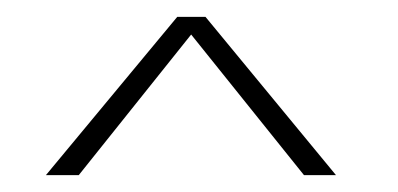

<svg xmlns="http://www.w3.org/2000/svg" viewBox="-20 -692 473 228"><path d="M379 -484H341L207 -651L73.5 -484H34.5L190.5 -672H224Z"/></svg>

Font: League Spartan Thin
Style: Regular
Weight: 100
Foundry: The League of Moveable Type
Version: Version 2.002